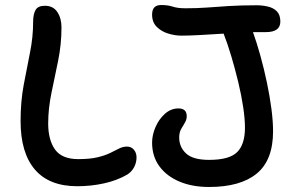

<svg xmlns="http://www.w3.org/2000/svg" viewBox="-20 -733 1177 765"><path d="M288 9Q176 9 119 -57.5Q62 -124 62 -251Q62 -328 74.5 -395Q87 -462 99.5 -523.5Q112 -585 112 -646Q112 -676 121.5 -693Q131 -710 159 -710Q192 -710 208.5 -685Q225 -660 225 -624Q225 -556 211.5 -490.5Q198 -425 185 -362.5Q172 -300 172 -241Q172 -175 199.5 -137Q227 -99 292 -99Q339 -99 369.5 -106.5Q400 -114 420 -124Q440 -134 455 -141.5Q470 -149 486 -149Q503 -149 513.5 -136.5Q524 -124 524 -106Q524 -86 515 -68Q506 -50 488 -38Q447 -14 395 -2.5Q343 9 288 9ZM813 12Q746 12 695 -9.5Q644 -31 615 -70.5Q586 -110 586 -165Q586 -195 599.5 -226.5Q613 -258 637 -279.5Q661 -301 691 -301Q724 -301 724 -270Q724 -256 716.5 -244Q709 -232 701.5 -218.5Q694 -205 694 -185Q694 -147 721.5 -121.5Q749 -96 813 -96Q894 -96 925 -127Q956 -158 956 -224Q956 -259 949 -306Q942 -353 929.5 -405Q917 -457 902 -507.5Q887 -558 871 -599Q822 -596 778.5 -593.5Q735 -591 702 -591Q678 -591 651 -599Q624 -607 605 -625.5Q586 -644 586 -675Q586 -713 622 -713Q649 -713 668.5 -706.5Q688 -700 719 -700Q765 -700 805.5 -703Q846 -706 892.5 -709Q939 -712 1003 -712Q1025 -712 1047 -707Q1069 -702 1083 -688Q1097 -674 1097 -647Q1097 -605 1039 -605Q1014 -605 988 -605Q1003 -563 1017.5 -511Q1032 -459 1043.5 -404Q1055 -349 1061.5 -299Q1068 -249 1068 -210Q1068 -95 1003 -41.5Q938 12 813 12Z"/></svg>

Font: Shantell Sans Normal
Style: Regular
Weight: 500
Designer: Stephen Nixon, Anya Danilova, Shantell Martin
Foundry: Arrow Type
Version: Version 1.009;[a7da0bfa3]